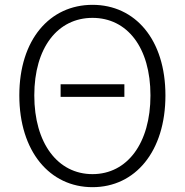

<svg xmlns="http://www.w3.org/2000/svg" viewBox="-20 -762 766 795"><path d="M231 -361H495V-413H231ZM363 13C540 13 665 -135 665 -367C665 -598 540 -742 363 -742C186 -742 60 -598 60 -367C60 -135 186 13 363 13ZM363 -41C219 -41 122 -169 122 -367C122 -565 219 -688 363 -688C507 -688 603 -565 603 -367C603 -169 507 -41 363 -41Z"/></svg>

Font: Noto Sans TC Light
Style: Regular
Weight: 300
Designer: Ryoko NISHIZUKA 西塚涼子 (kana, bopomofo & ideographs); Paul D. Hunt (Latin, Greek & Cyrillic); Sandoll Communications 산돌커뮤니
Foundry: Adobe
Version: Version 2.004;hotconv 1.0.118;makeotfexe 2.5.65603